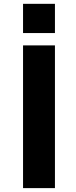

<svg xmlns="http://www.w3.org/2000/svg" viewBox="-20 -966 393 988"><path d="M98.6 -795.9V-946.3H262.7V-795.9ZM98.6 2V-732.4H262.7V2Z"/></svg>

Font: Nasu
Style: Bold
Weight: 700
Designer: Ryoko NISHIZUKA (kana &amp; ideographs); Paul D. Hunt (Latin, Greek &amp; Cyrillic); Wenlong ZHANG (bopomofo); Sandoll C
Version: Version 2014.1215